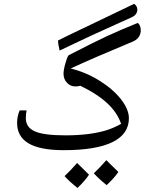

<svg xmlns="http://www.w3.org/2000/svg" viewBox="-20 -772 762 987"><path d="M316.4 -76.2C242.7 -76.2 189.9 -83 159.2 -96.7C128.4 -110.4 112.8 -132.8 112.8 -164.1C112.8 -179.2 114.3 -192.9 116.7 -204.6H81.1C72.3 -184.1 67.9 -162.6 67.9 -140.6C67.9 -48.8 141.1 0 307.6 0C532.2 0 642.6 -57.1 642.6 -164.1C642.6 -194.3 628.9 -227.1 602.1 -261.7C574.7 -296.4 537.6 -328.6 491.2 -357.4C444.8 -386.2 395.5 -407.2 343.3 -419.9C418.9 -455.1 524.9 -501 661.1 -557.6C686 -567.9 699.7 -584.5 703.1 -607.4L703.6 -616.2C703.6 -632.8 698.7 -645.5 688.5 -654.3C630.4 -630.9 579.1 -608.9 534.7 -588.4C490.2 -567.9 422.9 -534.7 333.5 -488.3C329.6 -486.3 324.2 -473.6 317.4 -450.2C310.1 -426.3 306.6 -407.2 306.6 -392.6C306.6 -374.5 312.5 -358.9 324.2 -346.7C335.4 -334 350.1 -327.6 368.2 -327.6C375.5 -327.6 383.8 -328.6 393.1 -331.1C513.7 -272.5 577.6 -209.5 602.5 -135.3C574.2 -119.6 547.9 -108.4 522.9 -101.1C473.1 -86.4 406.7 -76.2 316.4 -76.2ZM286.6 -512.2C408.7 -570.8 512.2 -618.7 597.2 -656.2L657.2 -683.1C673.3 -690.4 682.6 -701.2 685.5 -715.3L686 -722.2C686 -734.4 680.7 -744.1 669.9 -752.4L330.6 -589.8L280.3 -564.9C278.8 -564.5 278.3 -562.5 278.3 -559.1C278.3 -550.8 281.2 -535.2 286.6 -512.2ZM437.5 126C402.8 92.3 382.3 72.3 376.5 65.9C351.1 94.7 329.6 117.2 312 133.3C326.2 149.9 348.6 170.4 378.4 194.3C405.8 168 425.3 145 437.5 126ZM588.4 111.8C553.2 78.1 532.7 57.6 526.9 51.3C499 82.5 477.5 105 462.4 118.7C477.5 136.2 499.5 156.7 528.3 179.7C556.2 153.3 576.2 130.9 588.4 111.8Z"/></svg>

Font: Noto Naskh Arabic
Style: Regular
Weight: 400
Designer: Monotype Design Team
Foundry: Monotype Imaging Inc.
Version: Version 1.07